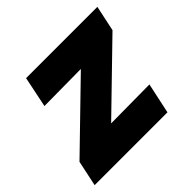

<svg xmlns="http://www.w3.org/2000/svg" viewBox="-153 -657 798 798"><g transform="rotate(-45 246.0 -258.0)"><path d="M-20 0 4 -113 281 -382 65 -380 93 -516H512L488 -403L210 -133L437 -135L408 0Z"/></g></svg>

Font: Red Hat Text VF
Style: Italic
Weight: 400
Italic angle: -12°
Designer: Pentagram, MCKL
Foundry: Pentagram, MCKL
Version: Version 1.023